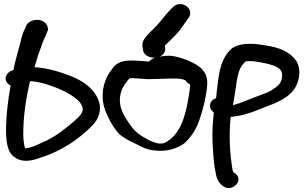

<svg xmlns="http://www.w3.org/2000/svg" viewBox="-20 -742 1520 958"><path d="M10 -81C13 -36 13 23 63 49C100 70 148 58 184 44C230 30 273 9 312 -14C352 -36 441 -106 462 -143C472 -162 479 -182 479 -203C479 -223 472 -244 461 -264C438 -306 391 -340 334 -362C286 -381 224 -402 152 -407C162 -440 171 -472 183 -502C189 -522 196 -540 204 -556L205 -557L217 -587L218 -588C221 -596 219 -607 214 -617C190 -658 122 -646 110 -612L98 -585C90 -566 85 -545 80 -523C69 -482 56 -439 47 -393L29 -385C26 -384 13 -371 11 -365C2 -344 14 -323 33 -316C20 -244 10 -164 10 -83ZM106 -2C100 -10 97 -43 96 -71C96 -163 110 -253 130 -337H133C150 -336 174 -332 200 -325C273 -304 354 -267 383 -225C391 -213 393 -203 393 -197C393 -189 390 -182 384 -172C378 -163 358 -143 323 -115C288 -86 262 -68 244 -58C224 -46 209 -38 189 -30C158 -16 134 -4 109 -2Z M826 -464C810 -464 793 -463 776 -459C799 -469 810 -490 802 -513C816 -529 840 -549 853 -564C876 -586 895 -617 908 -635L921 -653C953 -697 884 -750 840 -704L824 -687C801 -664 780 -632 763 -616V-615C750 -602 713 -568 699 -546C690 -532 688 -517 693 -500L694 -489C700 -464 730 -452 755 -454C743 -451 733 -446 724 -435H720C694 -437 665 -440 634 -440C579 -440 556 -422 538 -396C512 -363 492 -318 492 -263C492 -223 505 -186 520 -157C533 -129 552 -98 574 -74C600 -51 627 -39 658 -24C681 -13 710 6 754 9C820 17 871 -6 900 -27C936 -60 964 -104 979 -156C995 -203 1010 -264 1014 -321C1016 -358 1004 -381 983 -402C958 -425 891 -458 829 -464ZM718 -347C801 -347 882 -358 906 -340C909 -336 915 -326 928 -321V-310C927 -298 925 -282 922 -264C906 -161 879 -67 801 -29C787 -24 770 -24 749 -32C729 -38 709 -50 686 -64C666 -76 645 -96 632 -115C606 -154 578 -192 578 -241C578 -286 596 -315 619 -343C622 -347 626 -350 627 -352H633C659 -352 685 -349 715 -347Z M1225 -437C1242 -438 1252 -435 1279 -431C1341 -420 1383 -406 1387 -377C1391 -335 1374 -318 1343 -297C1320 -279 1280 -269 1241 -253C1214 -243 1175 -225 1142 -217C1143 -223 1145 -231 1146 -239C1160 -309 1160 -382 1190 -419C1206 -436 1202 -437 1222 -437ZM1047 -180C1041 -132 1038 -78 1041 -25C1044 31 1047 82 1058 130C1064 160 1079 177 1095 188C1139 220 1206 153 1146 118L1145 117H1144L1143 116C1140 107 1137 87 1135 70C1125 2 1123 -86 1131 -159C1140 -159 1149 -161 1162 -163C1208 -169 1253 -188 1293 -204C1357 -228 1428 -254 1458 -314C1475 -348 1483 -402 1457 -440C1425 -485 1372 -506 1301 -516C1280 -519 1254 -525 1219 -523C1184 -523 1149 -513 1132 -496C1069 -438 1069 -336 1058 -252C1031 -244 1024 -220 1030 -202C1033 -193 1039 -188 1047 -180Z"/></svg>

Font: Stray Cat
Style: BlkExt
Weight: 900
Version: Version 1.0